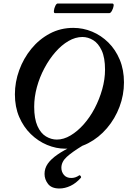

<svg xmlns="http://www.w3.org/2000/svg" viewBox="-20 -835 727 1095"><path d="M353 13Q300 13 248.5 -8.5Q197 -30 155.5 -70.5Q114 -111 89.5 -168Q65 -225 65 -297Q65 -367 89.5 -434.5Q114 -502 158.5 -556.5Q203 -611 264 -643.5Q325 -676 398 -676Q454 -676 505.5 -654.5Q557 -633 598 -592.5Q639 -552 663 -494.5Q687 -437 687 -365Q687 -293 661.5 -225.5Q636 -158 590 -104Q544 -50 483.5 -18.5Q423 13 353 13ZM304 -39Q343 -39 382.5 -62.5Q422 -86 457.5 -126Q493 -166 520 -217.5Q547 -269 563 -326Q579 -383 579 -438Q579 -506 560 -547Q541 -588 511.5 -606Q482 -624 450 -624Q410 -624 370.5 -601Q331 -578 296 -538Q261 -498 233.5 -446.5Q206 -395 190.5 -338.5Q175 -282 175 -226Q175 -158 193.5 -116.5Q212 -75 242 -57Q272 -39 304 -39ZM319 240Q274 240 254 214Q234 188 234 157Q234 125 252.5 98.5Q271 72 308 46.5Q345 21 400 -5H452Q391 32 360.5 60Q330 88 330 122Q330 145 344.5 162.5Q359 180 387 180Q398 180 409 176.5Q420 173 432 165Q436 163 440 169Q444 175 442 178Q414 210 382 225Q350 240 319 240ZM294 -760Q286 -760 287.5 -774Q289 -788 295.5 -801.5Q302 -815 309 -815H620Q630 -815 628 -801.5Q626 -788 618.5 -774Q611 -760 603 -760Z"/></svg>

Font: Junicode VF
Style: Italic
Weight: 400
Italic angle: -11°
Designer: Peter S. Baker
Version: Version 2.209